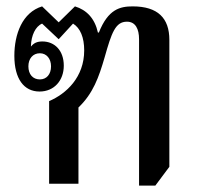

<svg xmlns="http://www.w3.org/2000/svg" viewBox="-20 -576 624 602"><path d="M416 6H467L511 -53V-451C511 -519 475 -556 396 -556C356 -556 319 -547 290 -474H287C277 -519 251 -545 215 -556L164 -506L112 -556C50 -537 25 -469 25 -401C25 -329 55 -289 104 -289C150 -289 180 -324 180 -370C180 -418 151 -446 113 -446C96 -446 86 -441 77 -430V-432C78 -465 91 -493 112 -502L164 -453L209 -502C232 -488 244 -458 244 -418C244 -334 188 -282 134 -259V0H226V-239C272 -283 290 -334 308 -396C330 -474 342 -508 378 -508C405 -508 416 -485 416 -453ZM105 -327C83 -327 69 -343 69 -368C69 -392 83 -409 105 -409C126 -409 140 -392 140 -368C140 -343 126 -327 105 -327Z"/></svg>

Font: Noto Serif Thai Condensed Medium
Style: Regular
Weight: 500
Width: 3
Designer: Monotype Design Team
Foundry: Monotype Imaging Inc.
Version: Version 2.002